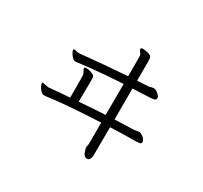

<svg xmlns="http://www.w3.org/2000/svg" viewBox="-161 -958 1322 1249"><g transform="rotate(30 500.0 -333.0)"><path d="M648 18Q648 68 620 68Q595 68 584 26Q580 12 579 8V5L584 -21V-182Q323 -170 190 -151Q183 -150 171 -150Q159 -150 146.5 -163.5Q134 -177 127.5 -191.5Q121 -206 121 -211Q121 -216 125 -217H128L173 -209L183 -210Q218 -213 254.5 -216.5Q291 -220 328 -222V-305Q328 -383 326.5 -390.5Q325 -398 323.5 -402.5Q322 -407 315.5 -417.5Q309 -428 309 -433Q309 -441 326.5 -441Q344 -441 363.5 -433.5Q383 -426 387 -418.5Q391 -411 391 -395L390 -294Q390 -260 389 -227Q437 -231 486 -234Q535 -237 584 -240L585 -473Q442 -465 352.5 -455Q263 -445 254 -443.5Q245 -442 236 -442.5Q227 -443 215.5 -454.5Q204 -466 196.5 -480Q189 -494 189 -500.5Q189 -507 197 -507Q205 -507 209.5 -505Q214 -503 218 -502L239 -501Q246 -501 308.5 -508Q371 -515 585 -531V-676Q585 -691 581 -696Q565 -716 565 -725Q565 -734 580 -734Q595 -734 618 -728Q641 -722 645.5 -713.5Q650 -705 650 -688V-535L734 -540Q742 -541 750.5 -544Q759 -547 768 -547H771Q785 -547 802.5 -531.5Q820 -516 821 -508V-503Q821 -490 811 -486.5Q801 -483 784 -482L649 -476V-243Q685 -245 721 -246Q757 -247 793 -248L828 -254H830Q842 -253 859.5 -240Q877 -227 880 -208Q880 -195 869.5 -192Q859 -189 802 -189Q745 -189 649 -185Q648 -103 648 -46Z"/></g></svg>

Font: ToneOZ-Pinyin-WenKai-Regular
Style: Regular
Weight: 400
Designer: Fontworks Inc.
Foundry: ToneOZ
Version: Version 0.240331